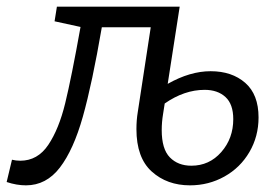

<svg xmlns="http://www.w3.org/2000/svg" viewBox="-61 -548 837 577"><path d="M716 -195Q716 -138 688.5 -91Q661 -44 613.5 -17.5Q566 9 510 9Q441 9 395 -32.5Q349 -74 349 -160Q349 -187 353 -211L392 -466H245Q216 -297 188 -197.5Q160 -98 119 -44.5Q78 9 17 9Q-11 9 -41 -1L-25 -68Q-13 -65 0 -65Q52 -65 84 -112.5Q116 -160 135 -238Q154 -316 181 -467L103 -484L110 -528H479L443 -296Q510 -334 572 -334Q636 -334 676 -299Q716 -264 716 -195ZM640 -190Q640 -235 616.5 -256.5Q593 -278 554 -278Q493 -278 434 -237L429 -205Q425 -181 425 -157Q425 -100 449.5 -75Q474 -50 514 -50Q568 -50 604 -91Q640 -132 640 -190Z"/></svg>

Font: Bitter Pro
Style: Italic
Weight: 400
Italic angle: -9°
Designer: Sol Matas, and Bitter project Authors
Foundry: Sol Matas
Version: Version 1.010